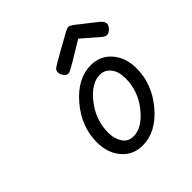

<svg xmlns="http://www.w3.org/2000/svg" viewBox="-174 -768 904 904"><g transform="rotate(-45 277.5 -316.5)"><path d="M126 -158.2Q126 -263.2 200 -349.6Q273.9 -436 362.8 -436Q425.8 -436 465.3 -390.1Q504.9 -344.2 504.9 -272.9Q504.9 -168 431.4 -81.5Q357.9 4.9 269 4.9Q205.1 4.9 165.5 -41.3Q126 -87.4 126 -158.2ZM195.8 -152.8Q195.8 -113.8 213.9 -85Q231.9 -56.2 269 -56.2Q326.2 -56.2 380.6 -124Q435.1 -191.9 435.1 -276.9Q435.1 -320.8 414.6 -347.4Q394 -374 360.8 -374Q303.7 -374 249.8 -305.4Q195.8 -236.8 195.8 -152.8ZM314.9 -586.9Q359.9 -611.8 392.1 -629.9Q406.2 -637.7 415 -638.2H416Q423.8 -638.2 439 -627.2Q454.1 -616.2 536.1 -550.8Q555.2 -534.7 555.2 -521Q555.2 -507.8 542.5 -494.9Q529.8 -481.9 517.1 -481.9Q507.3 -481.9 493.7 -492.9Q480 -503.9 409.2 -565.9Q379.4 -547.9 337.9 -522.9Q271 -481.9 262.2 -481.9Q248 -481.9 238.5 -495.4Q229 -508.8 229 -522Q229 -535.2 240.5 -543.5Q252 -551.8 314.9 -586.9Z"/></g></svg>

Font: CMU Typewriter Text
Style: Italic
Weight: 500
Italic angle: -14.04°
Version: Version 0.7.0